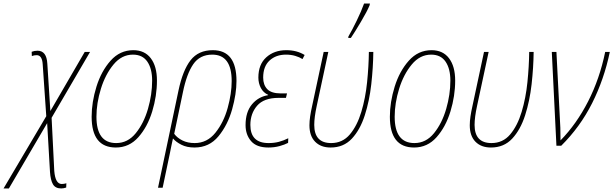

<svg xmlns="http://www.w3.org/2000/svg" viewBox="-121 -819 3447 1079"><path d="M-71 240 144 -127 160 148Q163 193 176.5 216.5Q190 240 223 240Q236 240 251 235L252 211Q238 215 226 215Q190 215 184 142L169 -157L385 -527H355L162 -195L145 -461Q141 -534 90 -534Q72 -534 57 -528L58 -504Q71 -509 85 -509Q116 -509 119 -457L139 -166L-101 240Z M761 -366Q761 -446 726.5 -491.5Q692 -537 628 -537Q553 -537 500.5 -478Q448 -419 421 -332Q394 -245 394 -163Q394 10 530 10Q605 10 656.5 -48Q708 -106 734.5 -193Q761 -280 761 -366ZM421 -163Q421 -239 446 -320Q471 -401 517 -456.5Q563 -512 626 -512Q680 -512 707 -472.5Q734 -433 734 -366Q734 -288 710.5 -207Q687 -126 642 -70.5Q597 -15 532 -15Q421 -15 421 -163Z M858 -67 907 -301Q928 -404 965 -458Q1002 -512 1072 -512Q1181 -512 1181 -363Q1181 -294 1158.5 -212.5Q1136 -131 1089.5 -73Q1043 -15 973 -15Q934 -15 904.5 -29.5Q875 -44 858 -67ZM793 236 834 41Q838 21 842 1Q846 -19 851 -41Q868 -21 898.5 -5.5Q929 10 972 10Q1055 10 1107 -53.5Q1159 -117 1183.5 -204.5Q1208 -292 1208 -364Q1208 -537 1075 -537Q994 -537 950 -480.5Q906 -424 882 -310L767 236Z M1498 -16 1499 -42Q1473 -29 1446.5 -22Q1420 -15 1388 -15Q1286 -15 1286 -117Q1286 -181 1324 -225Q1362 -269 1445 -269H1486L1492 -294H1458Q1404 -294 1381 -318Q1358 -342 1358 -383Q1358 -446 1394 -479Q1430 -512 1486 -512Q1514 -512 1538 -505Q1562 -498 1579 -487L1591 -510Q1547 -537 1488 -537Q1420 -537 1375.5 -497Q1331 -457 1331 -383Q1331 -351 1345 -324.5Q1359 -298 1386 -286L1385 -284Q1330 -275 1294.5 -232Q1259 -189 1259 -116Q1259 -62 1290 -26Q1321 10 1387 10Q1421 10 1450 2Q1479 -6 1498 -16Z M1851 -606Q1872 -637 1907 -696Q1942 -755 1956 -789L1958 -799H1925Q1910 -757 1884 -703.5Q1858 -650 1837 -614L1836 -606ZM1977 -527H1952Q1951 -446 1942 -357Q1933 -268 1909.5 -190Q1886 -112 1845 -63.5Q1804 -15 1740 -15Q1645 -15 1645 -117Q1645 -160 1659 -224L1724 -527H1698L1633 -223Q1626 -192 1622 -165Q1618 -138 1618 -115Q1618 -55 1650 -22.5Q1682 10 1737 10Q1810 10 1856.5 -40Q1903 -90 1929 -171Q1955 -252 1965.5 -345.5Q1976 -439 1977 -527Z M2437 -366Q2437 -446 2402.5 -491.5Q2368 -537 2304 -537Q2229 -537 2176.5 -478Q2124 -419 2097 -332Q2070 -245 2070 -163Q2070 10 2206 10Q2281 10 2332.5 -48Q2384 -106 2410.5 -193Q2437 -280 2437 -366ZM2097 -163Q2097 -239 2122 -320Q2147 -401 2193 -456.5Q2239 -512 2302 -512Q2356 -512 2383 -472.5Q2410 -433 2410 -366Q2410 -288 2386.5 -207Q2363 -126 2318 -70.5Q2273 -15 2208 -15Q2097 -15 2097 -163Z M2878 -527H2853Q2852 -446 2843 -357Q2834 -268 2810.5 -190Q2787 -112 2746 -63.5Q2705 -15 2641 -15Q2546 -15 2546 -117Q2546 -160 2560 -224L2625 -527H2599L2534 -223Q2527 -192 2523 -165Q2519 -138 2519 -115Q2519 -55 2551 -22.5Q2583 10 2638 10Q2711 10 2757.5 -40Q2804 -90 2830 -171Q2856 -252 2866.5 -345.5Q2877 -439 2878 -527Z M3033 0Q3139 -105 3206.5 -239Q3274 -373 3306 -527H3280Q3249 -376 3184 -249Q3119 -122 3029 -30Q3029 -47 3028.5 -64Q3028 -81 3028 -101L3006 -527H2980L3006 0Z"/></svg>

Font: Noto Sans Display SemiCondensed Thin
Style: Italic
Weight: 250
Width: 4
Designer: Monotype Design team
Foundry: Monotype Imaging Inc.
Version: 1.000